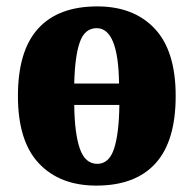

<svg xmlns="http://www.w3.org/2000/svg" viewBox="-20 -570 605 600"><path d="M281 10Q167 10 101.5 -59.5Q36 -129 36 -270Q36 -411 99 -480.5Q162 -550 284 -550Q398 -550 463.5 -480.5Q529 -411 529 -270Q529 -129 466 -59.5Q403 10 281 10ZM352 -309Q350 -482 282 -482Q245 -482 229.5 -438.5Q214 -395 212 -309ZM284 -58Q321 -58 336.5 -105.5Q352 -153 353 -242H212Q213 -153 229.5 -105.5Q246 -58 284 -58Z"/></svg>

Font: Noto Serif Condensed Black
Style: Regular
Weight: 900
Width: 3
Designer: Monotype Design Team
Foundry: Monotype Imaging Inc.
Version: Version 2.015; ttfautohint (v1.8.4.7-5d5b)